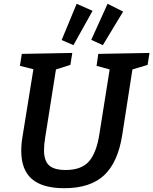

<svg xmlns="http://www.w3.org/2000/svg" viewBox="-20 -981 808 1012"><path d="M768 -702 758 -639 678 -615 624 -268Q601 -124 528 -56.5Q455 11 319 11Q204 11 148 -37.5Q92 -86 92 -186Q92 -224 99 -263L156 -616L85 -634L95 -697L361 -702L351 -639L275 -615L218 -255Q212 -218 212 -189Q212 -134 238.5 -109.5Q265 -85 326 -85Q410 -85 449.5 -131Q489 -177 504 -275L558 -615L489 -634L498 -697ZM468 -924 367 -743 305 -770 384 -961ZM629 -920 522 -743 461 -771 547 -961Z"/></svg>

Font: Bitter Pro SemiBold
Style: Italic
Weight: 600
Italic angle: -9°
Designer: Sol Matas, and Bitter project Authors
Foundry: Sol Matas
Version: Version 1.010